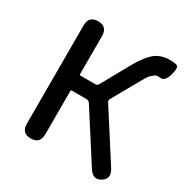

<svg xmlns="http://www.w3.org/2000/svg" viewBox="-173 -893 1012 1046"><g transform="rotate(30 333.5 -370.0)"><path d="M155 0Q97 0 97 -60V-677Q97 -737 155 -737Q213 -737 213 -677V-437Q213 -432 218 -432H312Q325 -432 331 -443L426 -614Q471 -694 510 -723Q546 -750 601 -750Q631 -750 645.5 -743Q660 -736 646 -686Q632 -637 605 -639Q600 -640 587 -640Q574 -640 565.5 -632.5Q557 -625 547 -616.5Q537 -608 508 -555L422 -402Q416 -391 423 -380L616 -79Q648 -28 604 0Q560 28 528 -22L333 -326Q325 -338 311 -338H218Q213 -338 213 -333V-60Q213 0 155 0Z"/></g></svg>

Font: Resource Han Rounded KR Medium
Style: Regular
Weight: 500
Designer: Cyano Hao (round all glyphs); Ryoko NISHIZUKA 西塚涼子 (kana, bopomofo & ideographs); Paul D. Hunt (Latin, Greek & Cyrillic)
Foundry: Cyano Hao
Version: 0.990